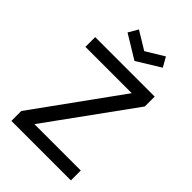

<svg xmlns="http://www.w3.org/2000/svg" viewBox="-278 -1097 1215 1215"><g transform="rotate(45 329.0 -490.0)"><path d="M224 -980 345 -906.5 465.5 -980 502 -915.5 345 -819 186.5 -915.5ZM595 -88.5V0H62.5V-88.5L477 -662.5H62.5V-750H595V-661.5L180 -88.5Z"/></g></svg>

Font: Russisch Sans Medium
Style: Regular
Weight: 500
Width: 4
Designer: Michael Sharanda (font) & Cristiano Sobral (main changes)
Foundry: Michael Sharanda
Version: Version 2.00;September 8, 2020;FontCreator 13.0.0.2681 64-bi